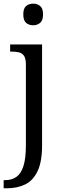

<svg xmlns="http://www.w3.org/2000/svg" viewBox="-23 -776 347 1036"><path d="M-3.3 240V196H4.7Q40.3 196 65.2 178.7Q90.2 161.4 103.4 120.3Q116.7 79.3 116.7 7.3V-427.7Q116.7 -459 107 -474Q97.3 -489 80 -493.3Q62.7 -497.7 38.7 -497.7H31.7V-536H204V8Q204 97 179.5 148Q155 199 112.1 219.5Q69.2 240 13.3 240ZM156 -639.7Q132.9 -639.7 117.8 -652.8Q102.7 -666 102.7 -698.3Q102.7 -730.7 117.8 -743.5Q132.9 -756.3 156 -756.3Q178 -756.3 193.7 -743.5Q209.3 -730.7 209.3 -698.3Q209.3 -666 193.7 -652.8Q178 -639.7 156 -639.7Z"/></svg>

Font: Noto Serif Hentaigana ExtraLight
Style: Regular
Weight: 200
Designer: Kazuhiro Yamada
Foundry: nipponia
Version: Version 1.000